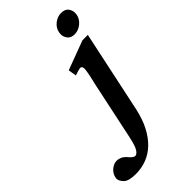

<svg xmlns="http://www.w3.org/2000/svg" viewBox="-365 -670 931 931"><g transform="rotate(-45 100.5 -204.5)"><path d="M265 -609Q291 -609 302.5 -594.5Q314 -580 314 -562Q314 -556 313 -549Q308 -524 286.5 -506.5Q265 -489 239 -489Q214 -489 202.5 -504Q191 -519 191 -536Q191 -542 192 -549Q197 -575 218.5 -592Q240 -609 265 -609ZM282 -442 193 -23Q181 33 159.5 75Q138 117 109 145Q80 173 44.5 186.5Q9 200 -30 200Q-78 200 -95.5 183Q-113 166 -113 149Q-113 145 -112 141Q-107 118 -88.5 103Q-70 88 -50 88Q-43 88 -36.5 90Q-30 92 -22 95Q-17 98 -10 104Q-3 110 5 120Q20 136 30 136Q36 136 43 130Q50 124 57 110Q62 100 67.5 79.5Q73 59 79 29L139 -254Q147 -286 151 -307.5Q155 -329 155 -339Q154 -355 143 -355Q138 -355 127 -352Q116 -349 102 -344L95 -386L245 -442Z"/></g></svg>

Font: New Athena Unicode
Style: Bold Italic
Weight: 700
Designer: J. Rusten 1997; rev. by R. Hancock 2001, 2002, rev. by D. Mastronarde 2002-2021
Foundry: Society for Classical Studies (formerly American Philological Association)
Version: Version 5.008